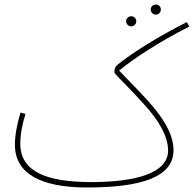

<svg xmlns="http://www.w3.org/2000/svg" viewBox="-20 -810 859 851"><path d="M671 -745C683 -745 693 -756 693 -768C693 -780 683 -790 671 -790C658 -790 648 -780 648 -768C648 -756 658 -745 671 -745ZM562 -693C574 -693 584 -704 584 -716C584 -728 574 -738 562 -738C549 -738 539 -728 539 -716C539 -704 549 -693 562 -693ZM366 21C606 21 749 -25 749 -144C749 -266 619 -380 508 -497C568 -548 696 -631 819 -692L808 -712C681 -648 568 -577 502 -524C493 -516 487 -509 487 -491C487 -480 515 -462 620 -346C681 -279 725 -208 725 -143C725 -39 573 -3 384 -3C183 -3 70 -51 70 -173C70 -221 81 -266 93 -305L71 -311C58 -269 46 -214 46 -169C46 -39 163 21 366 21Z"/></svg>

Font: Noto Sans Arabic UI SmCn Th
Style: Regular
Weight: 100
Width: 4
Designer: Monotype Design Team, Nadine Chahine and Nizar Qandah
Foundry: Monotype Imaging Inc.
Version: Version 2.010